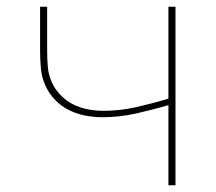

<svg xmlns="http://www.w3.org/2000/svg" viewBox="-20 -550 640 570"><path d="M480 0V-238Q433 -224 383.5 -213Q334 -202 284 -202Q258 -202 232.5 -207Q207 -212 184 -223.5Q161 -235 143 -254Q125 -273 114.5 -296.5Q104 -320 101.5 -346Q99 -372 99 -398V-530H120V-398Q120 -374 122 -351Q124 -328 133.5 -306.5Q143 -285 159.5 -268Q176 -251 196.5 -240.5Q217 -230 240.5 -225.5Q264 -221 287 -221Q336 -221 384.5 -232Q433 -243 480 -257V-530H501V0Z"/></svg>

Font: Iosevka Curly Thin Extended
Style: Regular
Weight: 100
Width: 7
Monospace: yes
Designer: Belleve Invis
Foundry: Belleve Invis
Version: Version 11.1.0; ttfautohint (v1.8.3)